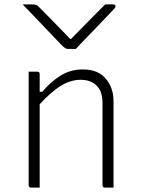

<svg xmlns="http://www.w3.org/2000/svg" viewBox="-20 -851 640 871"><path d="M324 -629H288Q281 -629 275 -633Q269 -637 255 -651Q247 -660 227 -680.5Q207 -701 181.5 -728Q156 -755 130 -782Q104 -809 83 -831H127Q138 -831 143.5 -829Q149 -827 156 -820Q170 -806 208.5 -767Q247 -728 299 -674H302Q354 -727 391 -764.5Q428 -802 457 -831H494Q504 -831 504 -822Q504 -818 500 -813.5Q496 -809 482 -794Q469 -781 447.5 -758Q426 -735 401.5 -710Q377 -685 356 -663Q335 -641 324 -629ZM160 0H121Q110 0 110 -11V-526H149Q160 -526 160 -515V-435H172Q211 -481 255.5 -508.5Q300 -536 356 -536Q425 -536 460 -494Q495 -452 495 -393V0H456Q445 0 445 -11V-383Q445 -437 418 -463Q391 -489 346 -489Q301 -489 256.5 -462Q212 -435 160 -378Z"/></svg>

Font: Recursive Mn Lnr St Lt
Style: Regular
Weight: 300
Monospace: yes
Version: Version 1.079;hotconv 1.0.112;makeotfexe 2.5.65598; ttfautoh